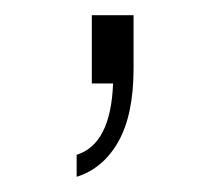

<svg xmlns="http://www.w3.org/2000/svg" viewBox="-20 -110 288 253"><path d="M81 123Q116 112 136 76.5Q156 41 156 -20V-90H101V0H129Q126 80 81 94Z"/></svg>

Font: Plus Jakarta Sans ExtraLight
Style: Regular
Weight: 200
Designer: Gumpita Rahayu
Foundry: Tokotype
Version: Version 2.004; ttfautohint (v1.8.3)